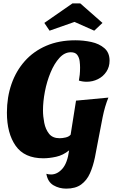

<svg xmlns="http://www.w3.org/2000/svg" viewBox="-20 -919 680 1139"><path d="M237 20Q125 20 73 -54Q21 -128 21 -251Q21 -342 48 -420Q75 -498 127 -556.5Q179 -615 254.5 -647.5Q330 -680 427 -680Q475 -680 521.5 -670Q568 -660 599 -633.5Q630 -607 630 -559Q630 -522 611 -493.5Q592 -465 561 -449.5Q530 -434 494 -434Q470 -434 448 -441Q451 -457 453 -475.5Q455 -494 455 -519Q455 -535 452.5 -556Q450 -577 438.5 -593Q427 -609 400 -609Q363 -609 332.5 -575.5Q302 -542 280 -489Q258 -436 246.5 -376.5Q235 -317 235 -264Q235 -229 242.5 -190.5Q250 -152 271 -125.5Q292 -99 334 -99Q350 -99 369.5 -103.5Q389 -108 399 -120L431 -322L623 -340Q602 -289 589 -224.5Q576 -160 564 -95Q554 -38 543 15Q532 68 513.5 109.5Q495 151 461.5 175.5Q428 200 373 200Q331 200 297 180Q263 160 255 112Q268 116 283 116Q320 116 350 82Q380 48 390 -27Q354 2 313 11Q272 20 237 20ZM274 -737 243 -783 410 -899H456L588 -783L539 -737L422 -789Z"/></svg>

Font: Sansita Swashed ExtraBold
Style: Regular
Weight: 800
Designer: Pablo Cosgaya
Foundry: Omnibus-Type
Version: Version 1.003; ttfautohint (v1.8.3)